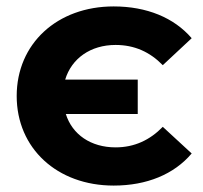

<svg xmlns="http://www.w3.org/2000/svg" viewBox="-20 -568 632 598"><path d="M340 -109C263 -109 205 -149 185 -213H409V-320H183C203 -386 262 -428 340 -428C399 -428 447 -406 487 -365L577 -449C522 -513 437 -548 334 -548C158 -548 32 -432 32 -269C32 -106 158 10 334 10C437 10 522 -25 577 -90L487 -173C447 -132 399 -109 340 -109Z"/></svg>

Font: AWKNG-Font
Style: Bold
Weight: 700
Designer: Awakening Church
Foundry: Awakening Church
Version: Version 1.700;PS 001.700;hotconv 1.0.88;makeotf.lib2.5.64775